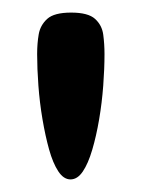

<svg xmlns="http://www.w3.org/2000/svg" viewBox="-20 -701 225 305"><path d="M92 -416Q81 -416 72.5 -429Q64 -442 58 -463.5Q52 -485 47.5 -511.5Q43 -538 41 -565Q39 -592 39 -615Q39 -632 41.5 -646.5Q44 -661 55 -671Q66 -681 93 -681Q120 -681 131 -671Q142 -661 144 -646Q146 -631 146 -615Q146 -592 144 -565Q142 -538 137.5 -511.5Q133 -485 126.5 -463Q120 -441 111.5 -428.5Q103 -416 92 -416Z"/></svg>

Font: Fredoka Expanded Medium
Style: Regular
Weight: 500
Width: 7
Designer: Ben Nathan
Foundry: Milena B. Brandão, Ben Nathan
Version: Version 2.001